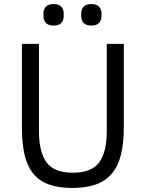

<svg xmlns="http://www.w3.org/2000/svg" viewBox="-20 -914 718 946"><path d="M172 -698V-266Q172 -166 209 -114.5Q246 -63 339 -63Q432 -63 469 -114.5Q506 -166 506 -266V-698H590V-286Q590 -210 576.5 -154Q563 -98 533 -61Q503 -24 454.5 -6Q406 12 336 12Q266 12 218.5 -6Q171 -24 142 -61Q113 -98 100.5 -154Q88 -210 88 -286V-698ZM244 -788Q218 -788 206 -801Q194 -814 194 -835V-847Q194 -868 206 -881Q218 -894 244 -894Q270 -894 282 -881Q294 -868 294 -847V-835Q294 -814 282 -801Q270 -788 244 -788ZM430 -788Q404 -788 392 -801Q380 -814 380 -835V-847Q380 -868 392 -881Q404 -894 430 -894Q456 -894 468 -881Q480 -868 480 -847V-835Q480 -814 468 -801Q456 -788 430 -788Z"/></svg>

Font: IBM Plex Sans Devanagari
Style: Regular
Weight: 400
Designer: Mike Abbink, Paul van der Laan, Pieter van Rosmalen, Erin McLaughlin
Foundry: Bold Monday
Version: Version 1.1